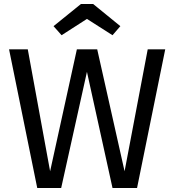

<svg xmlns="http://www.w3.org/2000/svg" viewBox="-20 -934 866 954"><path d="M661 0H539L412 -577L284 0H165L25 -689H118L229 -83L362 -689H463L599 -83L714 -689H801ZM246 -804 382 -914H443L578 -804L539 -759L412 -840L286 -759Z"/></svg>

Font: FiraGO
Style: Regular
Weight: 400
Designer: bBox Type
Foundry: bBox Type GmbH
Version: Version 1.001;April 20, 2020;FontCreator 12.0.0.2555 64-bit